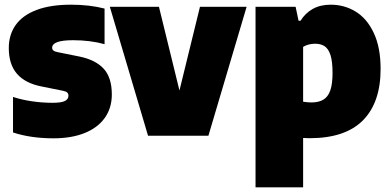

<svg xmlns="http://www.w3.org/2000/svg" viewBox="-20 -579 1667 819"><path d="M35.5 -14V-165.5Q72 -153.5 115.8 -147Q159.5 -140.5 204.5 -140.5Q241.5 -140.5 256.8 -148.2Q272 -156 272 -170.5Q272 -179.5 266.5 -184.5Q261 -189.5 247.5 -192L158 -210Q88 -223.5 52.8 -263.8Q17.5 -304 17.5 -374Q17.5 -431 47 -472.5Q76.5 -514 136 -536.5Q195.5 -559 282.5 -559Q361.5 -559 426 -542.5V-390.5Q365.5 -407.5 291.5 -407.5Q202.5 -407.5 202.5 -375.5Q202.5 -367.5 208.5 -363Q214.5 -358.5 228.5 -356L318 -338Q387 -324 422 -286.2Q457 -248.5 457 -176Q457 -118.5 427 -76.2Q397 -34 341 -11.5Q285 11 208.5 11Q111 11 35.5 -14Z M833 -550H1032L869 0H611.5L448.5 -550H658L745.5 -193Z M1070 -550H1241L1253.5 -490.5H1262Q1282 -523 1314.2 -541Q1346.5 -559 1390.5 -559Q1449 -559 1497.2 -529.5Q1545.5 -500 1574.5 -438.2Q1603.5 -376.5 1603.5 -285Q1603.5 -141.5 1528 -65.5Q1452.5 10.5 1300.5 10.5Q1290 10.5 1273 9.5V220H1070ZM1398.5 -268Q1398.5 -316.5 1389.8 -343.8Q1381 -371 1364.8 -381.8Q1348.5 -392.5 1324 -392.5Q1310 -392.5 1296.5 -389Q1283 -385.5 1273 -379V-145Q1294 -142 1308 -142Q1339.5 -142 1359.2 -153.8Q1379 -165.5 1388.8 -193Q1398.5 -220.5 1398.5 -268Z"/></svg>

Font: Encode Sans SemiCondensed Black
Style: Regular
Weight: 900
Width: 4
Designer: Multiple Designers
Foundry: Impallari Type
Version: Version 2.000